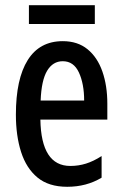

<svg xmlns="http://www.w3.org/2000/svg" viewBox="-20 -707 470 737"><path d="M221 -549Q278 -549 316 -518Q354 -487 373 -432.5Q392 -378 392 -309V-248H135Q138 -70 250 -70Q281 -70 310 -79Q339 -88 370 -108V-25Q312 10 238 10Q167 10 124 -25.5Q81 -61 61 -123.5Q41 -186 41 -267Q41 -404 86.5 -476.5Q132 -549 221 -549ZM221 -472Q183 -472 161 -435.5Q139 -399 136 -321H303Q303 -385 283 -428.5Q263 -472 221 -472ZM344 -687V-615H91V-687Z"/></svg>

Font: Noto Sans Thai Looped ExtraCondensed Medium
Style: Regular
Weight: 500
Width: 2
Designer: Sasikarn Vongin, Ben Mitchell
Foundry: The Fontpad Ltd
Version: Version 1.001; ttfautohint (v1.8.4.7-5d5b)